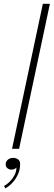

<svg xmlns="http://www.w3.org/2000/svg" viewBox="-20 -802 289 1035"><path d="M249 -781.5 83 0H45L211 -781.5ZM42 112.5Q29 112.5 19.8 104.5Q10.5 96.5 10.5 84.5Q10.5 69.5 22 59.2Q33.5 49 51 49Q65.5 49 77 56.8Q88.5 64.5 88.5 83Q88.5 110.5 77.8 135.5Q67 160.5 49 180.8Q31 201 8.5 213.5L2 200Q16.5 193 31.8 178Q47 163 57.8 143.2Q68.5 123.5 68.5 101Q66 105 58.2 108.8Q50.5 112.5 42 112.5Z"/></svg>

Font: Epilogue ExtraLight
Style: Italic
Weight: 250
Italic angle: -12°
Designer: Tyler Finck
Foundry: Etcetera Type Co
Version: Version 2.112